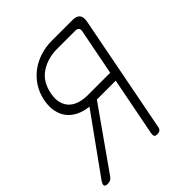

<svg xmlns="http://www.w3.org/2000/svg" viewBox="-208 -865 1009 1009"><g transform="rotate(-45 296.5 -360.0)"><path d="M436 -394 486 -650Q489 -665 483 -672.5Q477 -680 462 -680H327Q258 -680 205.5 -645.5Q153 -611 139 -537Q132 -501 139 -474Q146 -447 164 -429Q182 -411 209.5 -402.5Q237 -394 271 -394ZM233 -345Q195 -349 164.5 -363.5Q134 -378 114.5 -402.5Q95 -427 88 -461Q81 -495 89 -537Q98 -583 121.5 -619Q145 -655 178 -679.5Q211 -704 252 -717Q293 -730 337 -730H492Q522 -730 534 -715Q546 -700 540 -670L413 -15Q411 -2 403.5 4Q396 10 383 10Q370 10 365.5 4Q361 -2 363 -15L427 -344H287L50 -8Q44 1 35.5 5.5Q27 10 14 10Q-3 10 -6 1.5Q-9 -7 3 -25Z"/></g></svg>

Font: Maple Mono Thin
Style: Italic
Weight: 250
Italic angle: -10°
Monospace: yes
Designer: subframe7536
Version: Version 7.000